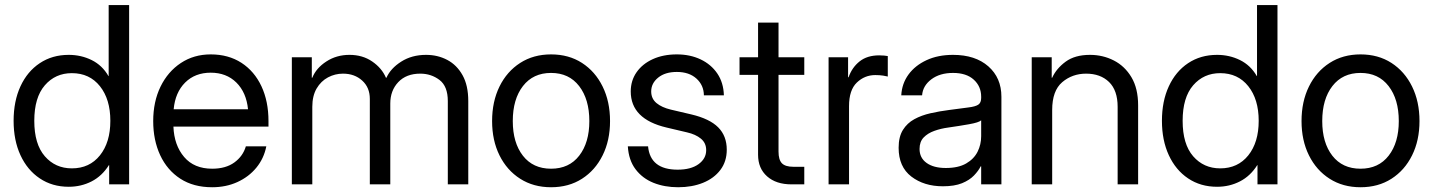

<svg xmlns="http://www.w3.org/2000/svg" viewBox="-20 -748 5814 779"><path d="M258.8 9.8Q191.9 9.8 141.4 -24.2Q90.8 -58.1 63 -118.4Q35.2 -178.7 35.2 -257.8Q35.2 -337.4 63 -397.7Q90.8 -458 141.4 -491.7Q191.9 -525.4 258.8 -525.4Q309.1 -525.4 352.1 -504.2Q395 -482.9 419.9 -439.5H420.9V-727.5H503.9V0H422.9V-78.1H421.9Q394 -33.7 351.6 -12Q309.1 9.8 258.8 9.8ZM271.5 -64.9Q343.3 -64.9 385.5 -117.7Q427.7 -170.4 427.7 -257.8Q427.7 -345.2 385.5 -398.2Q343.3 -451.2 271.5 -451.2Q204.6 -451.2 161.9 -401.9Q119.1 -352.5 119.1 -257.8Q119.1 -163.1 161.9 -114Q204.6 -64.9 271.5 -64.9Z M840.8 11.7Q765.1 11.7 711.7 -22.9Q658.2 -57.6 629.9 -118.4Q601.6 -179.2 601.6 -256.8Q601.6 -335.4 631.3 -396.5Q661.1 -457.5 713.9 -492.4Q766.6 -527.3 835 -527.3Q906.7 -527.3 959.5 -493.2Q1012.2 -459 1040.8 -397.9Q1069.3 -336.9 1069.3 -256.8V-234.4H683.6Q686.5 -158.7 727.1 -111.1Q767.6 -63.5 840.8 -63.5Q896 -63.5 930.9 -88.9Q965.8 -114.3 977.5 -154.3H1060.5Q1050.8 -105 1020 -67.6Q989.3 -30.3 943.1 -9.3Q897 11.7 840.8 11.7ZM684.6 -304.7H986.3Q979.5 -373 939 -413.1Q898.4 -453.1 835 -453.1Q771.5 -453.1 731.2 -413.1Q690.9 -373 684.6 -304.7Z M1164.1 0V-515.6H1245.1V-432.6H1247.1Q1262.7 -471.7 1304 -498.5Q1345.2 -525.4 1397.9 -525.4Q1451.2 -525.4 1490.2 -498.5Q1529.3 -471.7 1545.9 -432.6H1547.9Q1564.9 -470.7 1607.9 -498Q1650.9 -525.4 1708.5 -525.4Q1755.9 -525.4 1794.7 -504.9Q1833.5 -484.4 1856.7 -442.9Q1879.9 -401.4 1879.9 -337.9V0H1796.9V-337.9Q1796.9 -397.9 1763.2 -423.6Q1729.5 -449.2 1685.1 -449.2Q1628.4 -449.2 1595.9 -414.8Q1563.5 -380.4 1563.5 -328.1V0H1480.5V-346.7Q1480.5 -393.1 1449.5 -421.1Q1418.5 -449.2 1371.6 -449.2Q1339.4 -449.2 1310.8 -434.1Q1282.2 -418.9 1264.6 -388.9Q1247.1 -358.9 1247.1 -314.5V0Z M2215.8 11.7Q2144.5 11.7 2090.6 -22.7Q2036.6 -57.1 2006.6 -117.7Q1976.6 -178.2 1976.6 -256.8Q1976.6 -335.9 2006.6 -397Q2036.6 -458 2090.6 -492.7Q2144.5 -527.3 2215.8 -527.3Q2287.6 -527.3 2341.3 -492.7Q2395 -458 2425 -397Q2455.1 -335.9 2455.1 -256.8Q2455.1 -178.2 2425 -117.7Q2395 -57.1 2341.3 -22.7Q2287.6 11.7 2215.8 11.7ZM2215.8 -63.5Q2289.1 -63.5 2330.1 -116.5Q2371.1 -169.4 2371.1 -256.8Q2371.1 -345.2 2329.8 -398.7Q2288.6 -452.1 2215.8 -452.1Q2143.1 -452.1 2101.8 -398.9Q2060.5 -345.7 2060.5 -256.8Q2060.5 -168.9 2101.6 -116.2Q2142.6 -63.5 2215.8 -63.5Z M2917 -361.3H2835.9Q2835.4 -402.3 2805.7 -429.2Q2775.9 -456.1 2726.1 -456.1Q2678.7 -456.1 2650.4 -433.1Q2622.1 -410.2 2622.1 -377Q2622.1 -347.7 2643.6 -329.8Q2665 -312 2702.1 -303.2L2785.2 -283.7Q2859.4 -266.1 2894 -231.2Q2928.7 -196.3 2928.7 -140.6Q2928.7 -92.8 2902.8 -58.6Q2877 -24.4 2832.3 -6.3Q2787.6 11.7 2731.4 11.7Q2676.3 11.7 2631.3 -6.3Q2586.4 -24.4 2558.6 -61.3Q2530.8 -98.1 2527.3 -154.3H2609.4Q2618.2 -59.6 2729.5 -59.6Q2783.2 -59.6 2814.2 -82Q2845.2 -104.5 2845.2 -138.7Q2845.2 -168 2823.7 -185.5Q2802.2 -203.1 2767.6 -210.9L2684.6 -230.5Q2539.1 -264.6 2539.1 -377Q2539.1 -420.9 2562.7 -454.8Q2586.4 -488.8 2628.7 -508.1Q2670.9 -527.3 2726.1 -527.3Q2779.8 -527.3 2822.5 -507.1Q2865.2 -486.8 2890.4 -449.7Q2915.5 -412.6 2917 -361.3Z M3243.2 -515.6V-444.3H3138.7V-132.8Q3138.7 -99.6 3152.6 -85.4Q3166.5 -71.3 3199.2 -71.3H3243.2V0H3191.4Q3128.9 0 3092.3 -32.5Q3055.7 -64.9 3055.7 -120.1V-444.3H2980.5V-515.6H3055.7V-656.2H3138.7V-515.6Z M3341.8 0V-515.6H3420.9V-434.6H3422.9Q3437 -474.6 3467.8 -499Q3498.5 -523.4 3546.9 -523.4Q3558.1 -523.4 3567.6 -522.5Q3577.1 -521.5 3582 -520.5V-437.5Q3577.1 -439 3563.2 -441.2Q3549.3 -443.4 3531.2 -443.4Q3488.3 -443.4 3456.5 -413.1Q3424.8 -382.8 3424.8 -317.4V0Z M3805.7 7.8Q3729 7.8 3677.5 -31.7Q3626 -71.3 3626 -148.4Q3626 -192.9 3643.3 -220.7Q3660.6 -248.5 3689.7 -264.4Q3718.8 -280.3 3755.6 -288.6Q3792.5 -296.9 3831.1 -301.8Q3880.4 -308.6 3908.7 -312Q3937 -315.4 3949 -323.2Q3960.9 -331.1 3960.9 -350.6V-355.5Q3960.9 -397.5 3930.9 -424.8Q3900.9 -452.1 3846.7 -452.1Q3793 -452.1 3758.5 -426Q3724.1 -399.9 3721.2 -361.3H3636.7Q3639.2 -408.7 3666 -445.6Q3692.9 -482.4 3739.3 -503.9Q3785.6 -525.4 3846.7 -525.4Q3937 -525.4 3990 -478.8Q4043 -432.1 4043 -355.5V0H3960.9V-73.2H3959Q3949.7 -54.7 3931.6 -35.9Q3913.6 -17.1 3883.1 -4.6Q3852.5 7.8 3805.7 7.8ZM3817.4 -66.4Q3868.2 -66.4 3899.9 -84.7Q3931.6 -103 3946.3 -132.3Q3960.9 -161.6 3960.9 -195.3V-259.8Q3951.7 -251 3911.6 -243.9Q3871.6 -236.8 3827.1 -230.5Q3797.4 -226.6 3770.8 -217Q3744.1 -207.5 3727.5 -190.2Q3710.9 -172.9 3710.9 -143.6Q3710.9 -107.4 3739.5 -86.9Q3768.1 -66.4 3817.4 -66.4Z M4249 -301.8V0H4166V-515.6H4247.1V-432.6H4249Q4266.1 -470.2 4303.7 -497.8Q4341.3 -525.4 4402.3 -525.4Q4454.6 -525.4 4499 -502.7Q4543.5 -480 4570.6 -434.6Q4597.7 -389.2 4597.7 -320.3V0H4514.6V-314.5Q4514.6 -381.3 4479.7 -415.3Q4444.8 -449.2 4386.7 -449.2Q4330.6 -449.2 4289.8 -414.6Q4249 -379.9 4249 -301.8Z M4918 9.8Q4851.1 9.8 4800.5 -24.2Q4750 -58.1 4722.2 -118.4Q4694.3 -178.7 4694.3 -257.8Q4694.3 -337.4 4722.2 -397.7Q4750 -458 4800.5 -491.7Q4851.1 -525.4 4918 -525.4Q4968.3 -525.4 5011.2 -504.2Q5054.2 -482.9 5079.1 -439.5H5080.1V-727.5H5163.1V0H5082V-78.1H5081.1Q5053.2 -33.7 5010.7 -12Q4968.3 9.8 4918 9.8ZM4930.7 -64.9Q5002.4 -64.9 5044.7 -117.7Q5086.9 -170.4 5086.9 -257.8Q5086.9 -345.2 5044.7 -398.2Q5002.4 -451.2 4930.7 -451.2Q4863.8 -451.2 4821 -401.9Q4778.3 -352.5 4778.3 -257.8Q4778.3 -163.1 4821 -114Q4863.8 -64.9 4930.7 -64.9Z M5500 11.7Q5428.7 11.7 5374.8 -22.7Q5320.8 -57.1 5290.8 -117.7Q5260.7 -178.2 5260.7 -256.8Q5260.7 -335.9 5290.8 -397Q5320.8 -458 5374.8 -492.7Q5428.7 -527.3 5500 -527.3Q5571.8 -527.3 5625.5 -492.7Q5679.2 -458 5709.2 -397Q5739.3 -335.9 5739.3 -256.8Q5739.3 -178.2 5709.2 -117.7Q5679.2 -57.1 5625.5 -22.7Q5571.8 11.7 5500 11.7ZM5500 -63.5Q5573.2 -63.5 5614.3 -116.5Q5655.3 -169.4 5655.3 -256.8Q5655.3 -345.2 5614 -398.7Q5572.8 -452.1 5500 -452.1Q5427.2 -452.1 5386 -398.9Q5344.7 -345.7 5344.7 -256.8Q5344.7 -168.9 5385.7 -116.2Q5426.8 -63.5 5500 -63.5Z"/></svg>

Font: Inter Display
Style: Regular
Weight: 400
Designer: Rasmus Andersson
Foundry: rsms
Version: Version 4.000;git-37864ae